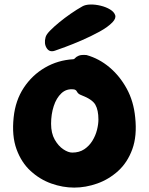

<svg xmlns="http://www.w3.org/2000/svg" viewBox="-20 -838 676 872"><path d="M354 -809Q368 -817 390.5 -817.5Q413 -818 437.5 -812Q462 -806 480 -795Q498 -784 503 -769.5Q508 -755 491 -737Q470 -715 431.5 -694Q393 -673 351.5 -655Q310 -637 276 -624.5Q242 -612 230 -608Q205 -599 192 -619.5Q179 -640 187 -669Q190 -681 207 -698.5Q224 -716 249 -736.5Q274 -757 301.5 -776Q329 -795 354 -809ZM594 -305Q603 -221 581 -160.5Q559 -100 516.5 -61.5Q474 -23 421.5 -4.5Q369 14 317 14Q265 14 213 -4.5Q161 -23 119 -61.5Q77 -100 55 -160.5Q33 -221 42 -305Q50 -382 88 -439.5Q126 -497 184.5 -531Q243 -565 313 -569Q317 -569 321.5 -574.5Q326 -580 337.5 -585Q349 -590 373 -588Q430 -572 477 -532.5Q524 -493 555.5 -435.5Q587 -378 594 -305ZM308 -145Q340 -145 362.5 -160Q385 -175 399.5 -198.5Q414 -222 420.5 -248Q427 -274 427 -295Q427 -338 413 -362.5Q399 -387 349 -406Q335 -411 330 -421Q325 -431 315 -432Q282 -436 259 -414.5Q236 -393 224 -356Q212 -319 212 -276Q212 -233 228.5 -204Q245 -175 267.5 -160Q290 -145 308 -145Z"/></svg>

Font: Potta One
Style: Regular
Weight: 400
Designer: 108,108go
Foundry: Font Zone 108
Version: Version 1.000